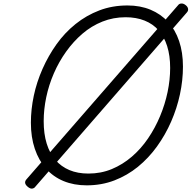

<svg xmlns="http://www.w3.org/2000/svg" viewBox="-20 -1067 1122 1125"><path d="M488 19Q413 19 352.5 -6Q292 -31 249.5 -79Q207 -127 184 -195Q161 -263 161 -348Q161 -426 178 -506Q195 -586 229 -663Q263 -740 311 -807.5Q359 -875 422.5 -926Q486 -977 562 -1006Q638 -1035 727 -1035Q802 -1035 862 -1010Q922 -985 964.5 -939Q1007 -893 1029.5 -826.5Q1052 -760 1052 -677Q1052 -597 1034.5 -515Q1017 -433 983 -355Q949 -277 900 -209Q851 -141 788.5 -90Q726 -39 650.5 -10Q575 19 488 19ZM498 -50Q572 -50 635.5 -76.5Q699 -103 752.5 -149Q806 -195 847.5 -256Q889 -317 918 -386.5Q947 -456 962 -528Q977 -600 977 -669Q977 -741 959.5 -796.5Q942 -852 909 -889.5Q876 -927 827 -946.5Q778 -966 716 -966Q644 -966 580 -940.5Q516 -915 463 -869.5Q410 -824 367.5 -764.5Q325 -705 295.5 -637Q266 -569 251 -497.5Q236 -426 236 -357Q236 -283 253.5 -226Q271 -169 304.5 -130Q338 -91 386.5 -70.5Q435 -50 498 -50ZM187 27Q181 36 169 38Q157 40 142 27Q117 6 134 -15L1023 -1036Q1030 -1046 1043 -1046.5Q1056 -1047 1069 -1036Q1080 -1027 1082 -1015.5Q1084 -1004 1075 -994Z"/></svg>

Font: Playwrite CO Light
Style: Regular
Weight: 300
Version: Version 1.002